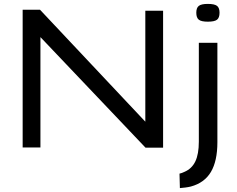

<svg xmlns="http://www.w3.org/2000/svg" viewBox="-20 -755 1215 983"><path d="M96 0V-705H185L724 -132V-700H815V1H725L187 -565V0ZM1044 -644Q1011 -644 998 -654Q985 -664 985 -690Q985 -715 998 -725Q1011 -735 1044 -735Q1078 -735 1091 -725Q1104 -715 1104 -690Q1104 -664 1091 -654Q1078 -644 1044 -644ZM1093 -536V-27Q1093 69 1060 125Q1027 181 957 200Q945 203 929.5 205Q914 207 901 208L899 134Q912 131 924 125Q962 109 980 71.5Q998 34 998 -30V-536Z"/></svg>

Font: Georama Extended
Style: Regular
Weight: 400
Width: 7
Designer: Jean-Baptiste Levee
Foundry: Production Type
Version: Version 1.000